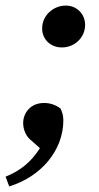

<svg xmlns="http://www.w3.org/2000/svg" viewBox="-22 -507 356 688"><path d="M200 -337C245 -337 283 -372 283 -418C283 -456 254 -487 214 -487C169 -487 129 -452 129 -405C129 -367 158 -337 200 -337ZM11 161C126 126 205 31 205 -76C205 -93 201 -105 195 -118C178 -131 158 -138 136 -138C87 -138 61 -102 61 -66C61 -43 71 -17 92 -2L121 24C90 73 51 105 -2 126Z"/></svg>

Font: Source Serif Pro Semibold
Style: Italic
Weight: 600
Italic angle: -12°
Designer: Frank Grießhammer
Foundry: Adobe Systems Incorporated
Version: Version 3.001;hotconv 1.0.111;makeotfexe 2.5.65597